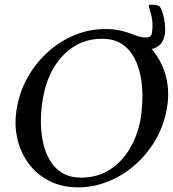

<svg xmlns="http://www.w3.org/2000/svg" viewBox="-20 -796 747 827"><path d="M433.8 -671Q503.8 -671 558.1 -643Q612.5 -615 648.5 -565.5Q684.5 -516 697.9 -453Q711.2 -390 697.2 -320Q683.2 -249 647.4 -189Q611.5 -129 559.5 -84Q507.5 -39 445.1 -14Q382.8 11 316.8 11Q246.8 11 191.9 -17Q137 -45 101.5 -94Q66 -143 53.1 -206Q40.2 -269 54.2 -339Q67.2 -408 102.1 -468Q137 -528 188 -573.5Q239 -619 301.9 -645Q364.8 -671 433.8 -671ZM419.2 -629Q352.8 -629 301.1 -597.2Q249.5 -565.5 214.9 -509.8Q180.2 -454 166.8 -381.8Q158 -338.5 156.4 -290Q154.8 -241.5 162.8 -195.8Q170.8 -150 190.8 -112.6Q210.8 -75.2 244.8 -53.1Q278.8 -31 329.5 -31Q397.8 -31 449.9 -63.2Q502 -95.5 536.1 -150.9Q570.2 -206.2 584.5 -277.2Q591.5 -316.8 593.2 -363.9Q595 -411 587.4 -457.6Q579.8 -504.2 560.2 -543.1Q540.8 -582 506.4 -605.5Q472 -629 419.2 -629ZM445.5 -660Q455.5 -660 475.5 -660Q495.5 -660 510.5 -660Q520.5 -660 536.6 -653.5Q552.8 -647 571.8 -640.8Q590.8 -634.5 607.2 -634.5Q630.8 -634.5 633.9 -651.8Q637 -669 637 -687Q637 -706 632.5 -726Q628 -746 623 -762Q621 -766 621 -770Q621 -776 631 -776Q644 -776 656.2 -773.5Q668.5 -771 673.5 -758Q683.5 -735 687.5 -712.5Q691.5 -690 691.5 -670Q691.5 -625.8 669.2 -603.9Q647 -582 608 -582Q582.5 -582 552.9 -594.2Q523.2 -606.5 495.2 -625Q467.2 -643.5 445.5 -660Z"/></svg>

Font: Young Serif Light
Style: Italic
Weight: 300
Italic angle: -10.979°
Designer: Bastien Sozeau
Foundry: NBR — Bastien Sozeau
Version: Version 5.001